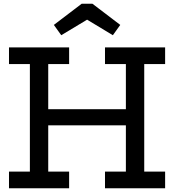

<svg xmlns="http://www.w3.org/2000/svg" viewBox="-20 -1005 930 1025"><path d="M685 -422V-336H195V-422ZM28 -663V-752H349V-663H237.5V-89H349V0H28V-89H139.5V-663ZM540.5 -663V-752H861.5V-663H750V-89H861.5V0H540.5V-89H652V-663ZM473.5 -985 622 -872 582.5 -817 445 -900 307 -817 267.5 -872 416 -985Z"/></svg>

Font: Hepta Slab ExtraLight Medium
Style: Regular
Weight: 500
Version: Version 1.100